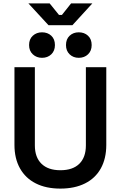

<svg xmlns="http://www.w3.org/2000/svg" viewBox="-20 -1095 711 1129"><path d="M335 14Q251 14 190.5 -16.5Q130 -47 97.5 -105Q65 -163 65 -243V-700H185V-240Q185 -170 224 -132Q263 -94 335 -94Q408 -94 446.5 -132Q485 -170 485 -240V-700H605V-243Q605 -163 573 -105Q541 -47 480 -16.5Q419 14 335 14ZM443 -755Q411 -755 389.5 -775.5Q368 -796 368 -830Q368 -865 389.5 -885Q411 -905 443 -905Q476 -905 497.5 -885Q519 -865 519 -830Q519 -796 497.5 -775.5Q476 -755 443 -755ZM227 -755Q195 -755 173 -775.5Q151 -796 151 -830Q151 -865 173 -885Q195 -905 227 -905Q260 -905 281.5 -885Q303 -865 303 -830Q303 -796 281.5 -775.5Q260 -755 227 -755ZM265 -947 147 -1075H272L327 -1007H344L398 -1075H523L406 -947Z"/></svg>

Font: Space Grotesk SemiBold
Style: Regular
Weight: 600
Designer: Florian Karsten
Foundry: Florian Karsten
Version: Version 2.000